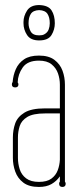

<svg xmlns="http://www.w3.org/2000/svg" viewBox="-20 -730 315 760"><path d="M237 -11Q240 -7 240 -3Q240 10 227 10Q214 10 214 -3Q214 -8 217 -11V-32Q204 -13 184 -1.5Q164 10 134 10Q95 10 72.5 -7Q50 -24 40.5 -50.5Q31 -77 31 -105V-186Q31 -215 40 -241Q49 -267 76.5 -284Q104 -301 158 -301H217V-395Q217 -418 209.5 -439.5Q202 -461 184 -475.5Q166 -490 134 -490Q89 -490 70 -463Q51 -436 50 -404Q53 -400 53 -396Q53 -384 40 -384Q27 -384 27 -396Q27 -402 30 -405Q32 -432 42.5 -456Q53 -480 75 -495Q97 -510 134 -510Q173 -510 195.5 -493Q218 -476 227.5 -450Q237 -424 237 -395ZM51 -105Q51 -82 58 -60Q65 -38 83.5 -24Q102 -10 134 -10Q166 -10 183.5 -23Q201 -36 208.5 -56Q216 -76 217 -98V-281H158Q111 -281 88 -267Q65 -253 58 -231Q51 -209 51 -186ZM73 -643Q73 -666 87 -688Q101 -710 135 -710Q171 -709 184 -689Q197 -669 197 -638Q197 -613 184 -591.5Q171 -570 135 -570Q101 -570 87 -591.5Q73 -613 73 -638ZM155 -594Q168 -601 172.5 -613Q177 -625 177 -638Q177 -661 168 -675Q159 -689 135 -690Q111 -689 102 -675Q93 -661 93 -638Q93 -621 101.5 -605.5Q110 -590 135 -590Q148 -590 155 -594Z"/></svg>

Font: Wire One
Style: Regular
Weight: 400
Designer: Alexei Vanyashin, Gayaneh Bagdasaryan
Foundry: Cyreal
Version: Version 1.102; ttfautohint (v1.8.3)